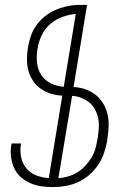

<svg xmlns="http://www.w3.org/2000/svg" viewBox="-20 -755 540 783"><path d="M196 8Q171 8 147.5 4.5Q124 1 102.5 -8.5Q81 -18 64 -33.5Q47 -49 37.5 -70Q28 -91 25 -115Q22 -139 26 -163L27 -170H66L65 -165Q61 -138 66.5 -112.5Q72 -87 88 -68Q104 -49 128.5 -39.5Q153 -30 179 -29L234 -365Q210 -366 187.5 -373Q165 -380 146.5 -393Q128 -406 115 -425Q102 -444 96 -466.5Q90 -489 90 -513Q90 -537 94 -562Q98 -585 105.5 -607.5Q113 -630 127.5 -650.5Q142 -671 161.5 -687Q181 -703 203 -713Q225 -723 248.5 -728.5Q272 -734 295 -735H335L280 -400Q305 -399 328 -391Q351 -383 369.5 -368.5Q388 -354 400.5 -333.5Q413 -313 418.5 -289.5Q424 -266 423 -240.5Q422 -215 418 -190L417 -180Q412 -154 403.5 -129Q395 -104 379.5 -81.5Q364 -59 343 -41Q322 -23 297.5 -12Q273 -1 247 3.5Q221 8 196 8ZM240 -401 289 -698Q262 -696 234.5 -686Q207 -676 184.5 -656.5Q162 -637 149.5 -610Q137 -583 133 -556Q128 -528 131 -499.5Q134 -471 148.5 -449Q163 -427 187.5 -415Q212 -403 240 -401ZM218 -28Q238 -30 257.5 -35.5Q277 -41 294.5 -51.5Q312 -62 326.5 -77.5Q341 -93 352 -110.5Q363 -128 368.5 -147Q374 -166 377 -185L379 -196Q382 -216 383 -236Q384 -256 380 -274.5Q376 -293 367 -309.5Q358 -326 343.5 -337.5Q329 -349 311.5 -356Q294 -363 274 -364Z"/></svg>

Font: Iosevka Extralight
Style: Italic
Weight: 200
Italic angle: -9°
Monospace: yes
Designer: Belleve Invis
Foundry: Belleve Invis
Version: Version 32.5.0; ttfautohint (v1.8.4)